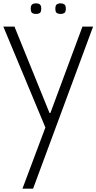

<svg xmlns="http://www.w3.org/2000/svg" viewBox="-26 -794 580 1155"><path d="M109 341 247 -27 -6 -634H61L272 -114H277L470 -634H534L173 341ZM338 -710Q325 -710 316 -715.5Q307 -721 307 -742Q307 -762 316 -768Q325 -774 338 -774Q351 -774 360.5 -768Q370 -762 370 -742Q370 -721 360.5 -715.5Q351 -710 338 -710ZM190 -710Q177 -710 168 -715.5Q159 -721 159 -742Q159 -762 168 -768Q177 -774 190 -774Q204 -774 213 -768Q222 -762 222 -742Q222 -721 213 -715.5Q204 -710 190 -710Z"/></svg>

Font: Matangi Light
Style: Regular
Weight: 400
Version: Version 3.002